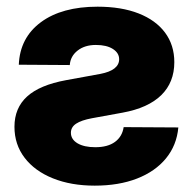

<svg xmlns="http://www.w3.org/2000/svg" viewBox="-20 -552 586 583"><path d="M37.1 -355.5Q40.5 -437.5 104.2 -484.6Q168 -531.7 276.4 -531.7Q348.6 -531.7 400.9 -511.2Q453.1 -490.7 481.2 -452.9Q509.3 -415 509.3 -363.3Q509.3 -301.8 469.5 -262.9Q429.7 -224.1 352.5 -210L258.8 -192.9Q227.1 -187 211.2 -176.5Q195.3 -166 195.3 -148.9Q195.3 -128.9 215.3 -116.9Q235.4 -105 269.5 -105Q307.1 -105 329.1 -121.1Q351.1 -137.2 355.5 -166L521.5 -165Q516.6 -110.8 483.9 -71Q451.2 -31.2 396 -9.8Q340.8 11.7 267.6 11.7Q195.8 11.7 140.6 -10.5Q85.4 -32.7 54.7 -73Q23.9 -113.3 23.9 -167Q23.9 -224.1 62.3 -259Q100.6 -293.9 180.7 -308.6L284.7 -327.6Q313 -333 327.4 -344.2Q341.8 -355.5 341.8 -372.1Q341.8 -391.1 322.8 -403.3Q303.7 -415.5 271 -415.5Q237.3 -415.5 215.6 -398.4Q193.8 -381.3 191.9 -354.5Z"/></svg>

Font: Inter 28pt ExtraBold
Style: Regular
Weight: 800
Designer: Rasmus Andersson
Foundry: rsms
Version: Version 4.001;git-66647c0bb